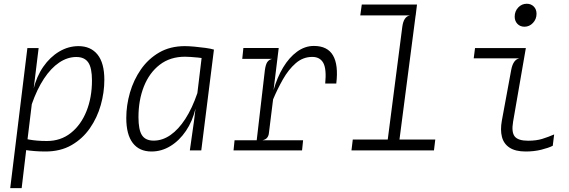

<svg xmlns="http://www.w3.org/2000/svg" viewBox="-20 -802 3035 1024"><path d="M222 6Q193.5 6 164.8 3.8Q136 1.5 112 -2.5Q88 -6.5 72 -12.5L102.5 -65.5Q117 -61 136 -57.5Q155 -54 178.5 -52Q202 -50 230 -50Q304 -50 358 -93Q412 -136 441.2 -209Q470.5 -282 470.5 -372.5Q470.5 -440.5 450.5 -469.2Q430.5 -498 387 -498Q339.5 -498 295.5 -468.2Q251.5 -438.5 214.2 -382Q177 -325.5 149 -245L141.5 -290L158.5 -326Q175 -394.5 211 -446.2Q247 -498 295.8 -527Q344.5 -556 398.5 -556Q464 -556 500.2 -511Q536.5 -466 536.5 -376.5Q536.5 -309.5 517.5 -242Q498.5 -174.5 459.5 -118.2Q420.5 -62 361.5 -28Q302.5 6 222 6ZM34.5 201.5 126 -545.5H186L177 -472L126 -52.5L123.5 -40.5L119.5 0L95.5 201.5Z M992.5 0 1014.5 -155 1056 -499 1059 -524.5 1121 -537.5 1053.5 0ZM788 6Q723 6 688.2 -39.2Q653.5 -84.5 653.5 -172.5Q653.5 -240 673 -307.8Q692.5 -375.5 731.5 -431.8Q770.5 -488 829 -522Q887.5 -556 966 -556Q987 -556 1017.2 -553.2Q1047.5 -550.5 1076.2 -546.5Q1105 -542.5 1121 -537.5L1101.5 -484.5Q1091.5 -487.5 1074 -490.2Q1056.5 -493 1036.2 -495Q1016 -497 997.5 -498.2Q979 -499.5 967 -499.5Q887.5 -499.5 832 -456.8Q776.5 -414 747.5 -341Q718.5 -268 718.5 -177.5Q718.5 -109.5 737.2 -80.8Q756 -52 799.5 -52Q846.5 -52 889.2 -81.8Q932 -111.5 968.5 -168Q1005 -224.5 1032.5 -305L1040 -260L1023 -224Q1007 -156 971.8 -104Q936.5 -52 889 -23Q841.5 6 788 6Z M1225.5 0 1231 -54H1596.5L1591 0ZM1272 -488 1278 -546H1466.5L1434.5 -488ZM1344 -10 1392.5 -426.5Q1396.5 -457.5 1405.5 -470.8Q1414.5 -484 1431.5 -488L1399.5 -497L1405 -529.5L1466.5 -546L1439 -321.5Q1458 -389 1490 -442.2Q1522 -495.5 1564 -526.2Q1606 -557 1654 -557Q1726.5 -557 1756 -506.5Q1785.5 -456 1773.5 -356.5H1714.5Q1722 -434.5 1704.2 -466.5Q1686.5 -498.5 1645.5 -498.5Q1596 -498.5 1557.2 -464.8Q1518.5 -431 1489 -379Q1459.5 -327 1436.5 -272L1414 -91Q1412.5 -77.5 1405 -67.8Q1397.5 -58 1380 -54L1409 -41.5L1405.5 -10Z M2040.5 0 2125.5 -658.5Q2129 -686 2139.2 -701.5Q2149.5 -717 2167.5 -720L2132 -733L2136 -765H2202.5L2103 0ZM1854.5 0 1861.5 -58H2301.5L2294.5 0ZM1901.5 -720 1909.5 -778H2204L2197 -720Z M2777 -659.5Q2754 -659.5 2739.5 -674.8Q2725 -690 2725 -713Q2725 -742 2743.8 -762Q2762.5 -782 2789.5 -782Q2812 -782 2826.8 -767.2Q2841.5 -752.5 2841.5 -728.5Q2841.5 -700 2822.5 -679.8Q2803.5 -659.5 2777 -659.5ZM2784 6Q2729 6 2697.8 -14.5Q2666.5 -35 2657 -72Q2647.5 -109 2656.5 -158.5L2706.5 -429.5Q2711.5 -456.5 2722.5 -472.2Q2733.5 -488 2751 -491H2506.5L2513.5 -545.5H2784.5L2716.5 -153Q2707 -97 2725.2 -74.2Q2743.5 -51.5 2796.5 -51.5Q2840.5 -51.5 2872.5 -61.5Q2904.5 -71.5 2935.5 -85L2928 -24.5Q2905 -13 2866.8 -3.5Q2828.5 6 2784 6Z"/></svg>

Font: Spline Sans Mono Light
Style: Italic
Weight: 300
Italic angle: -4°
Monospace: yes
Version: Version 1.004